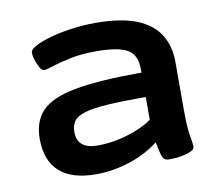

<svg xmlns="http://www.w3.org/2000/svg" viewBox="-65 -607 794 691"><g transform="rotate(-10 332.5 -261.5)"><path d="M233 7Q145 7 100 -33.5Q55 -74 55 -153Q55 -218 91.5 -255.5Q128 -293 216 -309Q304 -325 457 -325V-339Q457 -389 424.5 -409Q392 -429 309 -429Q256 -429 215 -420.5Q174 -412 148.5 -403.5Q123 -395 115 -395Q106 -395 98.5 -408Q91 -421 86 -437.5Q81 -454 81 -463Q81 -475 102 -486.5Q123 -498 158.5 -508Q194 -518 237 -524Q280 -530 323 -530Q418 -530 475 -507Q532 -484 558 -441.5Q584 -399 584 -343V-166Q584 -101 589.5 -72Q595 -43 595 -31Q595 -21 583 -15Q571 -9 554.5 -5.5Q538 -2 523 -1Q508 0 501 0Q483 0 477 -15.5Q471 -31 464 -69Q416 -32 355 -12.5Q294 7 233 7ZM257 -94Q296 -94 334.5 -102.5Q373 -111 405 -124.5Q437 -138 457 -153V-236Q371 -236 317 -232.5Q263 -229 233.5 -220Q204 -211 193 -195.5Q182 -180 182 -157Q182 -94 257 -94Z"/></g></svg>

Font: Asap Expanded SemiBold
Style: Regular
Weight: 600
Width: 7
Designer: Pablo Cosgaya
Foundry: Omnibus-Type
Version: Version 3.001; ttfautohint (v1.8.4.7-5d5b)